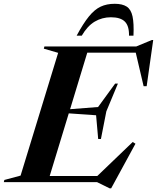

<svg xmlns="http://www.w3.org/2000/svg" viewBox="-66 -960 828 1012"><path d="M511.5 32.5 445.5 0H-46L-43 -11.5L42.5 -34.5L240.5 -681.5L165 -703.5L168 -715H652L734 -749H741.5L707 -505.5H691L649.5 -682.5H394L303.5 -384.5L451 -396L541 -519.5H555.5L494.5 -373L466 -227.5H451.5L440.5 -352.5L296.5 -362.5L196 -32.5H447L633.5 -211.5L648 -202.5L520 32.5ZM518.5 -869Q472 -869 433.2 -846Q394.5 -823 365 -772H338Q373 -837 402.8 -873.5Q432.5 -910 464.5 -925Q496.5 -940 538.5 -940Q579 -940 601.8 -925.2Q624.5 -910.5 632.5 -873.8Q640.5 -837 637.5 -772H614Q615 -823.5 592 -846.2Q569 -869 518.5 -869Z"/></svg>

Font: Newsreader 72pt SemiBold
Style: Italic
Weight: 600
Italic angle: -17°
Designer: Hugues Gentile
Foundry: Production Type
Version: Version 1.003; ttfautohint (v1.8.3)